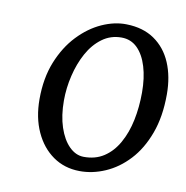

<svg xmlns="http://www.w3.org/2000/svg" viewBox="-58 -857 537 554"><g transform="rotate(10 210.0 -580.5)"><path d="M270.5 -800.5Q319 -799.5 352.2 -776.5Q385.5 -753.5 402.5 -713.5Q419.5 -673.5 419.5 -621.5Q419.5 -556 401.2 -506.8Q383 -457.5 352.5 -424.8Q322 -392 284.5 -375.8Q247 -359.5 209 -360Q165 -360.5 131.5 -384Q98 -407.5 79 -449Q60 -490.5 60 -544.5Q60 -606 79.2 -654Q98.5 -702 129.8 -735Q161 -768 198.2 -784.8Q235.5 -801.5 270.5 -800.5ZM262.5 -760.5Q230.5 -760.5 205.8 -742.2Q181 -724 164.2 -693.5Q147.5 -663 138.8 -626.2Q130 -589.5 130 -553Q130 -508.5 141.2 -474.8Q152.5 -441 171.5 -422Q190.5 -403 213.5 -402.5Q248 -402 273.2 -418.5Q298.5 -435 315.2 -464.8Q332 -494.5 340 -533Q348 -571.5 348 -614.5Q348 -657 338 -690Q328 -723 309 -741.8Q290 -760.5 262.5 -760.5Z"/></g></svg>

Font: Merriweather 24pt SemiCondensed Light
Style: Italic
Weight: 300
Width: 4
Italic angle: -7.8°
Designer: Eben Sorkin
Foundry: Eben Sorkin
Version: Version 2.101